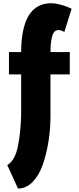

<svg xmlns="http://www.w3.org/2000/svg" viewBox="-20 -900 477 1161"><path d="M23.9 98.1Q47.9 84.5 64.2 54.9Q80.6 25.4 89.1 -19.5Q97.7 -64.5 101.6 -103.8Q105.5 -143.1 107.9 -200.2V-450.2H34.2V-585H107.9Q107.9 -668.9 123.3 -729.5Q138.7 -790 166 -824Q193.4 -857.9 231.9 -871.3Q270.5 -884.8 315.7 -878.2Q360.8 -871.6 413.1 -847.2L369.1 -707Q354.5 -714.8 343 -717.5Q331.5 -720.2 320.3 -715.8Q309.1 -711.4 301.8 -697.3Q294.4 -683.1 289.8 -655Q285.2 -627 285.2 -585H401.9V-450.2H285.2V-200.2Q285.2 -121.6 273.4 -46.1Q261.7 29.3 239 94.7Q216.3 160.2 177.2 200.2Q138.2 240.2 88.9 240.2Z"/></svg>

Font: Hussar Preview
Style: Bold
Weight: 700
Foundry: Cannot Into Space Fonts, PlusOne Fonts
Version: Version 2.29RC2 "Millennial"